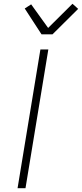

<svg xmlns="http://www.w3.org/2000/svg" viewBox="-20 -997 434 1017"><path d="M73 0 194 -735H236L115 0ZM200 -815 111 -952 145 -974 235 -849 364 -977 394 -950 258 -815Z"/></svg>

Font: Iosevka Aile XLt Obl
Style: Regular
Weight: 200
Italic angle: -9°
Designer: Belleve Invis
Foundry: Belleve Invis
Version: Version 31.1.0; ttfautohint (v1.8.4)